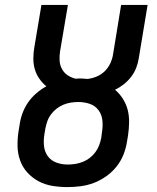

<svg xmlns="http://www.w3.org/2000/svg" viewBox="-20 -755 640 783"><path d="M255 8Q224 8 193.5 3Q163 -2 137 -16Q111 -30 91.5 -51.5Q72 -73 62 -101Q52 -129 51.5 -160Q51 -191 56 -222L60 -246Q63 -269 71.5 -292.5Q80 -316 94 -336.5Q108 -357 127.5 -374Q147 -391 169 -403Q153 -416 140.5 -434Q128 -452 122 -472.5Q116 -493 116 -516Q116 -539 120 -562L149 -735H257L225 -546Q222 -528 223 -509Q224 -490 232.5 -474Q241 -458 256 -448Q271 -438 289 -434Q293 -434 296.5 -434.5Q300 -435 304 -435Q312 -435 320 -434.5Q328 -434 336 -433Q355 -435 373.5 -442.5Q392 -450 406.5 -464Q421 -478 429.5 -496Q438 -514 441 -533L474 -735H582L546 -518Q543 -498 535.5 -478.5Q528 -459 515 -442Q502 -425 485 -411.5Q468 -398 449 -389Q468 -373 481.5 -351.5Q495 -330 501 -306Q507 -282 506.5 -255Q506 -228 502 -202L498 -178Q494 -151 483.5 -124.5Q473 -98 455 -75.5Q437 -53 413 -36Q389 -19 362.5 -9Q336 1 308.5 4.5Q281 8 255 8ZM256 -84Q272 -84 287.5 -86.5Q303 -89 318 -95Q333 -101 346 -111Q359 -121 369 -134.5Q379 -148 384.5 -163Q390 -178 393 -193L396 -217Q400 -241 397.5 -264.5Q395 -288 381.5 -306Q368 -324 346 -331.5Q324 -339 299 -339Q284 -339 268.5 -336.5Q253 -334 238.5 -328Q224 -322 211 -312Q198 -302 188 -288.5Q178 -275 173 -260.5Q168 -246 165 -231L161 -207Q157 -183 159.5 -159.5Q162 -136 175 -118Q188 -100 210 -92Q232 -84 256 -84Z"/></svg>

Font: Iosevka Curly SmBdExObl
Style: Regular
Weight: 600
Width: 7
Italic angle: -9°
Monospace: yes
Designer: Belleve Invis
Foundry: Belleve Invis
Version: Version 11.1.0; ttfautohint (v1.8.3)